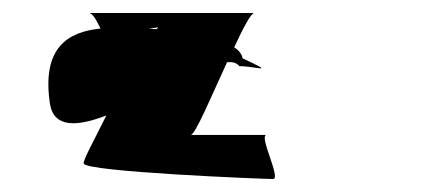

<svg xmlns="http://www.w3.org/2000/svg" viewBox="-20 -602 682 296"><path d="M57 -442C63 -404 100 -407 144 -424C125 -386 108 -355 109 -350C111 -337 388 -326 401 -326C414 -326 378 -394 391 -394H274C281 -394 306 -454 330 -506C339 -507 345 -505 349 -500C375 -500 408 -487 354 -512C353 -518 349 -524 341 -529C355 -559 367 -582 372 -582H117C123 -582 129 -570 135 -558C85 -553 44 -529 57 -442ZM209 -558C216 -559 221 -559 224 -560C223 -559 223 -558 221 -557C217 -557 213 -558 209 -558Z"/></svg>

Font: Ampere
Style: RevIta
Weight: 400
Version: Version 1